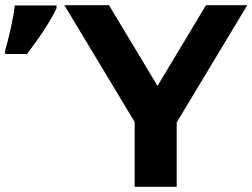

<svg xmlns="http://www.w3.org/2000/svg" viewBox="-262 -720 973 740"><path d="M419 -248V0H257V-250L-14 -700H158L345 -389L532 -700H691ZM-242 -527Q-233 -555 -221 -608.5Q-209 -662 -205 -699H-44V-688Q-79 -615 -158 -512H-242Z"/></svg>

Font: Montserrat GRBold
Style: Regular
Weight: 700
Designer: Julieta Ulanovsky
Foundry: Julieta Ulanovsky
Version: Version 1.00 May 29, 2023, initial release